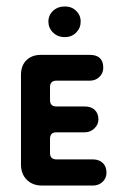

<svg xmlns="http://www.w3.org/2000/svg" viewBox="-20 -575 375 595"><path d="M110 0Q81 0 63 -18Q45 -36 45 -65V-343Q45 -372 62 -388.5Q79 -405 107 -405H258Q300 -405 300 -365Q300 -348 288 -336.5Q276 -325 258 -325H155Q135 -325 135 -305V-265Q135 -245 155 -245H243Q263 -245 274 -234Q285 -223 285 -205Q285 -189 272.5 -177Q260 -165 243 -165H155Q135 -165 135 -145V-101Q135 -81 155 -81H268Q287 -81 298.5 -70Q310 -59 310 -40Q310 -23 298 -11.5Q286 0 268 0ZM181 -460Q159 -460 144.5 -474Q130 -488 130 -508Q130 -528 144.5 -541.5Q159 -555 181 -555Q202 -555 216 -541.5Q230 -528 230 -508Q230 -488 216 -474Q202 -460 181 -460Z"/></svg>

Font: Dongle
Style: Bold
Weight: 700
Designer: Yanghee Ryu
Foundry: Yanghee Ryu
Version: Version 2.000